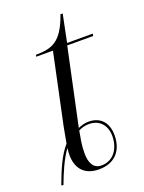

<svg xmlns="http://www.w3.org/2000/svg" viewBox="-150 -723 606 808"><g transform="rotate(-20 153.5 -319.0)"><path d="M-18 19 -9 21C7 -22 31 -81 60 -120C59 -113 59 -105 58 -98C55 -24 95 10 155 10C234 10 265 -43 265 -103C265 -161 233 -194 181 -194C163 -194 148 -189 134 -183L207 -526H323L325 -536H210L235 -659H225C186 -547 141 -535 70 -534L68 -526H143L76 -210C71 -184 67 -162 63 -139C29 -100 6 -46 -18 19ZM170 -2C134 -2 120 -33 120 -74C120 -113 126 -137 132 -172C144 -179 162 -184 179 -184C225 -184 255 -153 255 -102C254 -45 223 -2 170 -2Z"/></g></svg>

Font: Noto Serif Display Light
Style: Italic
Weight: 300
Italic angle: -12°
Designer: Monotype Design Team
Foundry: Monotype Imaging Inc.
Version: Version 2.009